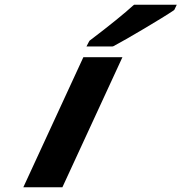

<svg xmlns="http://www.w3.org/2000/svg" viewBox="-20 -786 762 806"><path d="M494 -546H330L78 0H242ZM712 -745 722 -766H543L539 -763C504 -731 443 -681 357 -616L355 -614L343 -591H452L456 -592C506 -618 665 -712 710 -743Z"/></svg>

Font: Passageway
Style: BdSuIt
Weight: 700
Foundry: Ascender Corporation
Version: Version 1.11